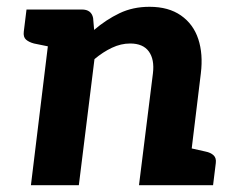

<svg xmlns="http://www.w3.org/2000/svg" viewBox="-20 -545 697 565"><path d="M71 0 134 -517H221Q249 -517 254 -492L257 -457Q292 -487 331.5 -506Q371 -525 420 -525Q476 -525 512.5 -499.5Q549 -474 563.5 -430Q578 -386 571 -329L531 0H389L430 -329Q435 -370 418 -393.5Q401 -417 363 -417Q336 -417 309.5 -404.5Q283 -392 258 -371L212 0ZM509 0 536 -110 585 -99Q600 -96 608.5 -88Q617 -80 615 -65L607 0ZM156 -517 129 -407 80 -417Q65 -421 56.5 -428.5Q48 -436 50 -452L58 -517Z"/></svg>

Font: Aleo ExtraBold
Style: Italic
Weight: 800
Italic angle: -7°
Designer: Alessio Laiso
Foundry: Alessio Laiso
Version: Version 2.001;gftools[0.9.29]